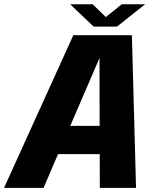

<svg xmlns="http://www.w3.org/2000/svg" viewBox="-52 -908 758 928"><path d="M-32.5 0 302.5 -738H585.5L605.5 0H430.5L430 -163H228.5L158.5 0ZM287.5 -299.5H429.5L429 -628ZM287 -887.5H396L459.5 -825.5L536.5 -887.5H649.5L513.5 -779.5H400.5Z"/></svg>

Font: Epilogue ExtraBold
Style: Italic
Weight: 800
Italic angle: -12°
Designer: Tyler Finck
Foundry: Etcetera Type Co
Version: Version 2.111; ttfautohint (v1.8.3)